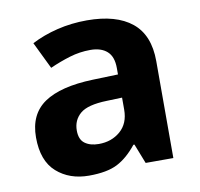

<svg xmlns="http://www.w3.org/2000/svg" viewBox="-68 -628 740 710"><g transform="rotate(-10 302.0 -273.5)"><path d="M302 -557Q412 -557 470.5 -509.5Q529 -462 529 -364V0H425L396 -74H392Q357 -30 318 -10Q279 10 211 10Q138 10 90 -32.5Q42 -75 42 -163Q42 -250 103 -291.5Q164 -333 286 -337L381 -340V-364Q381 -407 358.5 -427Q336 -447 296 -447Q256 -447 218 -435.5Q180 -424 142 -407L93 -508Q137 -531 190.5 -544Q244 -557 302 -557ZM323 -251Q251 -249 223 -225Q195 -201 195 -162Q195 -128 215 -113.5Q235 -99 267 -99Q315 -99 348 -127.5Q381 -156 381 -208V-253Z"/></g></svg>

Font: Noto Sans Tai Tham
Style: Regular
Weight: 400
Designer: Monotype Design Team 2013. Revised by David WIlliams 2020
Foundry: Monotype Imaging Inc.
Version: Version 2.002